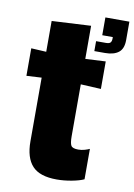

<svg xmlns="http://www.w3.org/2000/svg" viewBox="-89 -847 639 914"><g transform="rotate(10 230.5 -390.0)"><path d="M321 -623V-671H369Q385 -671 390.5 -677.5Q396 -684 396 -696V-704H345V-790H461V-701Q461 -659 438 -641Q415 -623 372 -623ZM250 10Q168 10 132 -29Q96 -68 96 -147V-455L23 -451V-584L96 -580V-729L285 -739V-579L383 -584V-451L285 -456V-205Q285 -172 292 -160Q299 -148 327 -148Q343 -148 358 -152.5Q373 -157 381 -161V-14Q360 -4 322.5 3Q285 10 250 10Z"/></g></svg>

Font: BDO Grotesk Black
Style: Regular
Weight: 900
Designer: Deni Anggara
Foundry: Lokal Container
Version: Version 2.000